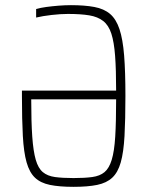

<svg xmlns="http://www.w3.org/2000/svg" viewBox="-20 -716 571 744"><path d="M265 8Q210 8 173.5 0.5Q137 -7 115.5 -27.5Q94 -48 83 -87Q72 -126 68.5 -189Q65 -252 65 -344V-365H430Q430 -446 426 -499.5Q422 -553 411.5 -585.5Q401 -618 380 -634.5Q359 -651 326 -656.5Q293 -662 243 -662Q215 -662 180 -658Q145 -654 120 -648V-681Q137 -686 159.5 -689Q182 -692 207 -694Q232 -696 255 -696Q308 -696 345.5 -689Q383 -682 406.5 -662Q430 -642 443 -603Q456 -564 461 -501Q466 -438 466 -344Q466 -252 462.5 -189Q459 -126 448 -87Q437 -48 415 -27.5Q393 -7 356.5 0.5Q320 8 265 8ZM265 -26Q308 -26 337.5 -30Q367 -34 385 -49Q403 -64 413 -97Q423 -130 426.5 -186.5Q430 -243 430 -331H101Q101 -243 105 -186.5Q109 -130 118.5 -97Q128 -64 146 -49Q164 -34 193 -30Q222 -26 265 -26Z"/></svg>

Font: Saira Condensed Thin
Style: Regular
Weight: 250
Width: 3
Designer: Hector Gatti with collaboration of the Omnibus-Type team
Foundry: Omnibus-Type
Version: Version 1.101